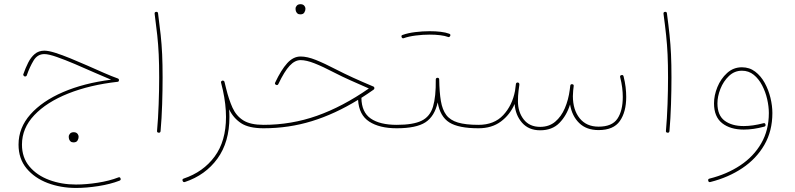

<svg xmlns="http://www.w3.org/2000/svg" viewBox="-20 -635 3850 930"><path d="M194.8 -389.6Q214.8 -389.6 247.8 -379.2Q280.8 -368.7 321 -352.3Q361.3 -335.9 403.1 -317.4Q444.8 -298.8 483.4 -282Q522 -265.1 550.8 -254.9Q556.2 -252.9 556.2 -247.1Q556.2 -239.3 549.8 -238.8Q414.6 -223.6 310.1 -181.9Q205.6 -140.1 146 -77.1Q86.4 -14.2 86.4 65.4Q86.4 128.4 122.6 171.4Q158.7 214.4 218.3 236.6Q277.8 258.8 348.1 258.8Q397.5 258.8 453.6 250Q509.8 241.2 552.7 224.6Q561 220.7 564 229.5Q566.9 236.8 558.6 240.2Q514.2 257.3 456.5 266.4Q398.9 275.4 348.1 275.4Q274.4 275.4 210.9 251.5Q147.5 227.5 108.6 180.7Q69.8 133.8 69.8 65.4Q69.8 -16.1 127.2 -80.8Q184.6 -145.5 285.6 -189Q386.7 -232.4 518.1 -249Q484.4 -262.7 437.7 -283.4Q391.1 -304.2 343 -324.7Q294.9 -345.2 255.1 -359.1Q215.3 -373 194.8 -373Q161.6 -373 142.8 -342Q124 -311 109.9 -270.5Q109.4 -267.6 106 -265.6Q102.5 -263.7 98.6 -265.1Q96.2 -266.1 93.8 -269.5Q91.3 -272.9 93.3 -276.4Q103.5 -305.7 116.5 -331.5Q129.4 -357.4 148.4 -373.5Q167.5 -389.6 194.8 -389.6ZM313 26.9Q313 19 319.1 12.2Q325.2 5.4 337.4 5.4Q350.6 5.4 356.9 15.1Q360.8 21 360.8 27.8Q360.8 36.6 355.5 45.7Q350.1 54.7 335.9 54.7Q326.7 54.7 321.5 49.8Q316.4 44.9 314.5 38.6Q313 33.2 313 26.9Z M729 -568.4Q728 -576.7 736.3 -577.6Q744.6 -578.6 745.6 -570.3Q753.4 -511.7 758.3 -465.8Q763.2 -419.9 765.4 -371.8Q767.6 -323.7 767.6 -259.3Q767.6 -198.7 765.4 -129.9Q763.2 -61 757.8 0Q756.8 8.8 748.5 7.8Q739.7 6.8 740.7 -1Q746.1 -61 748.5 -129.9Q751 -198.7 751 -259.3Q751 -323.2 748.8 -370.8Q746.6 -418.5 741.7 -464.1Q736.8 -509.8 729 -568.4Z M875.5 246.6Q867.7 249 864.7 241.2Q861.3 232.9 869.6 230Q964.4 198.2 1019.5 123.5Q1074.7 48.8 1074.7 -68.4Q1074.7 -128.4 1059.6 -198.2Q1057.1 -207 1055.2 -216.1Q1053.2 -225.1 1050.8 -234.4Q1049.3 -239.7 1053.7 -242.7Q1055.2 -244.1 1057.1 -244.6Q1059.1 -245.1 1061 -244.6Q1061.5 -244.6 1062 -244.1Q1062.5 -244.1 1062.5 -243.7Q1063.5 -243.7 1064.5 -242.7Q1064.5 -242.7 1064.9 -242.7Q1065.4 -242.2 1065.9 -241.2Q1066.4 -240.7 1066.4 -240.2Q1067.4 -239.7 1067.4 -238.8Q1067.4 -238.8 1067.4 -238.3Q1071.8 -222.2 1075.2 -206.5Q1088.4 -152.8 1106.2 -113.3Q1124 -73.7 1158.4 -52Q1192.9 -30.3 1256.3 -30.3H1256.8Q1265.1 -30.3 1265.1 -22Q1265.1 -13.7 1256.8 -13.7H1256.3Q1185.5 -13.7 1147.9 -38.3Q1110.4 -63 1089.8 -105.5Q1091.3 -86.9 1091.3 -68.4Q1091.3 53.2 1033.2 133.3Q975.1 213.4 875.5 246.6Z M1436 -361.3Q1468.3 -361.3 1509.8 -344.7Q1551.3 -328.1 1609.4 -297.9Q1645.5 -279.3 1689.7 -259Q1733.9 -238.8 1788.6 -215.8Q1793.5 -213.9 1793.5 -208Q1793.5 -203.6 1789.6 -200.7Q1759.8 -179.7 1730.5 -161.1Q1731.4 -91.3 1775.9 -60.8Q1820.3 -30.3 1901.4 -30.3H1901.9Q1910.2 -30.3 1910.2 -22Q1910.2 -13.7 1901.9 -13.7H1901.4Q1818.4 -13.7 1768.6 -45.9Q1718.8 -78.1 1714.4 -151.4Q1602.1 -82.5 1490.2 -48.1Q1378.4 -13.7 1256.8 -13.7Q1248 -13.7 1248 -22Q1248 -30.3 1256.8 -30.3Q1391.1 -30.3 1515.4 -74.2Q1639.6 -118.2 1766.6 -206.5Q1717.3 -228 1676.5 -246.3Q1635.7 -264.6 1601.6 -282.2Q1543.5 -312.5 1503.7 -328.1Q1463.9 -343.8 1436 -343.8Q1408.2 -343.8 1382.8 -316.4Q1357.4 -289.1 1328.6 -228.5Q1324.7 -220.2 1316.9 -224.1Q1309.1 -228 1313 -235.4Q1341.8 -296.4 1371.1 -328.9Q1400.4 -361.3 1436 -361.3ZM1411.6 -593.3Q1411.6 -601.1 1417.7 -607.9Q1423.8 -614.7 1436 -614.7Q1449.2 -614.7 1455.6 -605Q1459.5 -599.1 1459.5 -592.3Q1459.5 -583.5 1454.1 -574.5Q1448.7 -565.4 1434.6 -565.4Q1425.3 -565.4 1420.2 -570.3Q1415 -575.2 1413.1 -581.5Q1411.6 -586.9 1411.6 -593.3Z M1893.1 -22Q1893.1 -30.3 1901.9 -30.3Q1981.4 -30.3 2022.2 -50.3Q2063 -70.3 2077.4 -118.4Q2091.8 -166.5 2090.8 -249.5Q2090.8 -258.3 2100.1 -258.3Q2107.4 -257.3 2107.4 -250Q2108.4 -188 2115.5 -145.8Q2122.6 -103.5 2141.6 -78.1Q2160.6 -52.7 2198 -41.5Q2235.4 -30.3 2297.4 -30.3H2297.9Q2306.2 -30.3 2306.2 -22Q2306.2 -13.7 2297.9 -13.7H2297.4Q2201.7 -13.7 2156.7 -41.7Q2111.8 -69.8 2100.1 -139.2Q2085 -71.3 2040.5 -42.5Q1996.1 -13.7 1901.9 -13.7Q1893.1 -13.7 1893.1 -22ZM1925.3 -455.1Q1922.4 -463.9 1930.2 -465.8Q1955.6 -475.1 1991.2 -479.5Q2026.9 -483.9 2061.5 -483.9Q2089.4 -483.9 2114.3 -481Q2139.2 -478 2155.8 -471.7Q2164.1 -468.8 2160.6 -460.9Q2159.7 -458.5 2156.5 -456.3Q2153.3 -454.1 2149.9 -456.1Q2136.2 -461.4 2112.5 -464.4Q2088.9 -467.3 2061.5 -467.3Q2027.3 -467.3 1993.2 -462.9Q1959 -458.5 1936 -450.2Q1928.7 -447.3 1925.3 -455.1Z M2289.6 -22Q2289.6 -30.3 2297.9 -30.3Q2373.5 -30.3 2417.5 -77.4Q2461.4 -124.5 2474.6 -194.8Q2476.1 -208 2479 -228.5Q2479.5 -232.4 2482.9 -234.4Q2482.9 -234.4 2482.9 -234.4Q2483.9 -234.9 2484.4 -234.9Q2484.9 -235.4 2485.4 -235.4Q2486.8 -235.8 2486.8 -235.4Q2487.3 -235.4 2487.8 -235.4Q2495.6 -234.4 2495.6 -226.6V-226.1V-225.6V-224.1Q2494.1 -209 2491.7 -194.8Q2488.8 -171.4 2488.8 -145Q2488.8 -92.3 2516.8 -56.4Q2544.9 -20.5 2596.2 -20.5Q2639.6 -20.5 2669.2 -45.4Q2698.7 -70.3 2716.1 -111.1Q2733.4 -151.9 2739.7 -199.7Q2740.7 -209 2742.2 -219.7Q2743.2 -228 2751.5 -227.1Q2760.3 -226.1 2758.8 -217.8Q2757.8 -206.5 2756.3 -195.8Q2754.9 -181.6 2754.9 -169.4Q2754.9 -103 2787.6 -62.3Q2820.3 -21.5 2879.4 -21.5Q2944.8 -21.5 2970.7 -60.1Q2996.6 -98.6 2996.6 -165.5Q2996.6 -186.5 2993.7 -210.4Q2990.7 -234.4 2983.9 -261.2Q2981.9 -269 2989.3 -271Q2998 -273.9 3000.5 -265.1Q3007.3 -237.8 3010.3 -212.9Q3013.2 -188 3013.2 -165.5Q3013.2 -92.8 2982.4 -48.8Q2951.7 -4.9 2879.4 -4.9Q2820.3 -4.9 2785.4 -39.1Q2750.5 -73.2 2741.2 -128.9Q2724.6 -75.2 2689.7 -39.6Q2654.8 -3.9 2596.2 -3.9Q2541 -3.9 2508.8 -40.5Q2476.6 -77.1 2472.7 -131.3Q2450.2 -79.1 2406.2 -46.4Q2362.3 -13.7 2297.9 -13.7Q2289.6 -13.7 2289.6 -22Z M3193.8 -568.4Q3192.9 -576.7 3201.2 -577.6Q3209.5 -578.6 3210.4 -570.3Q3218.3 -511.7 3223.1 -465.8Q3228 -419.9 3230.2 -371.8Q3232.4 -323.7 3232.4 -259.3Q3232.4 -198.7 3230.2 -129.9Q3228 -61 3222.7 0Q3221.7 8.8 3213.4 7.8Q3204.6 6.8 3205.6 -1Q3210.9 -61 3213.4 -129.9Q3215.8 -198.7 3215.8 -259.3Q3215.8 -323.2 3213.6 -370.8Q3211.4 -418.5 3206.5 -464.1Q3201.7 -509.8 3193.8 -568.4Z M3573.7 -309.1Q3610.4 -309.1 3637.9 -288.1Q3665.5 -267.1 3684.1 -233.4Q3702.6 -199.7 3711.9 -161.1Q3721.2 -122.6 3721.2 -87.4Q3721.2 -0.5 3682.4 66.7Q3643.6 133.8 3575.9 179.2Q3508.3 224.6 3420.9 246.6Q3412.6 249 3410.6 240.7Q3408.2 231.9 3417 230Q3501 209 3565.7 166Q3630.4 123 3667.2 59.3Q3704.1 -4.4 3704.1 -87.4Q3704.1 -119.1 3696 -154.5Q3688 -189.9 3671.6 -221.4Q3655.3 -252.9 3630.9 -272.7Q3606.4 -292.5 3573.7 -292.5Q3537.6 -292.5 3510.7 -266.8Q3483.9 -241.2 3469.5 -204.6Q3455.1 -168 3455.1 -134.3Q3455.1 -76.2 3490 -50.3Q3524.9 -24.4 3582.5 -24.4Q3625.5 -24.4 3677.7 -38.1Q3686 -40.5 3688 -31.7Q3689.5 -23.4 3681.6 -21.5Q3628.9 -7.3 3582.5 -7.3Q3517.6 -7.3 3478 -38.3Q3438.5 -69.3 3438.5 -134.3Q3438.5 -172.9 3454.8 -213.1Q3471.2 -253.4 3501.7 -281.2Q3532.2 -309.1 3573.7 -309.1Z"/></svg>

Font: Mikhak-FD Thin
Style: Regular
Weight: 100
Designer: Amin Abedi
Version: Version 3.2